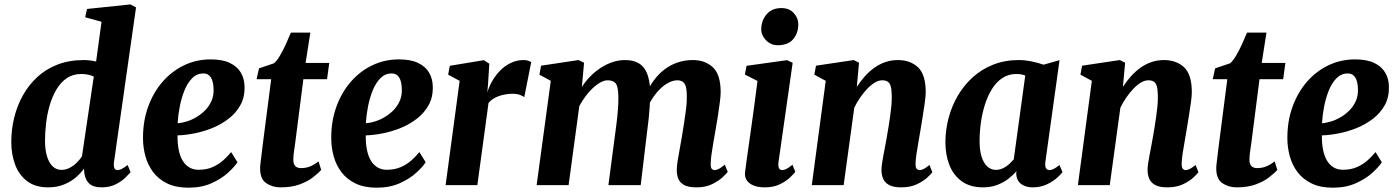

<svg xmlns="http://www.w3.org/2000/svg" viewBox="-20 -837 6320 868"><path d="M495.5 -105.5Q493 -87.5 496.8 -77.8Q500.5 -68 511.5 -68Q519 -68 529.2 -72.8Q539.5 -77.5 557 -91L570.5 -58.5Q564.5 -51.5 547.8 -34.8Q531 -18 503.8 -4Q476.5 10 439 10Q400.5 10 382 -8.5Q363.5 -27 360.5 -61L360 -75Q346 -55 323.5 -35.5Q301 -16 269.5 -3Q238 10 197.5 10Q139 10 102 -18.5Q65 -47 48 -93.8Q31 -140.5 31 -195.5Q31 -250.5 44 -304.2Q57 -358 83 -405Q109 -452 148 -488.2Q187 -524.5 239.8 -545Q292.5 -565.5 359 -565.5Q371.5 -565.5 386.2 -563.8Q401 -562 414.5 -559L439 -738.5L365 -759L373.5 -796.5L569.5 -817L595 -803.5ZM404 -491Q392 -496.5 377.8 -499.5Q363.5 -502.5 347.5 -502.5Q310 -502.5 282.5 -484Q255 -465.5 236 -433.8Q217 -402 205.2 -362.8Q193.5 -323.5 188.5 -281.2Q183.5 -239 183.5 -200Q183.5 -161 192.2 -131.2Q201 -101.5 217.8 -85.2Q234.5 -69 257.5 -69Q277 -69 294.5 -78Q312 -87 326.5 -101.2Q341 -115.5 350.5 -130Z M1053.5 -103.5Q1040 -82.5 1010.2 -55.5Q980.5 -28.5 935.8 -8.5Q891 11.5 832 11.5Q775.5 11.5 736.2 -7.5Q697 -26.5 672.8 -58.5Q648.5 -90.5 637.5 -130.5Q626.5 -170.5 626.5 -211.5Q626 -288 649.2 -353Q672.5 -418 714 -466.2Q755.5 -514.5 811.5 -541.5Q867.5 -568.5 932.5 -568.5Q985.5 -568.5 1019 -552.5Q1052.5 -536.5 1068.8 -508.8Q1085 -481 1085.5 -446.5Q1087 -398.5 1067.2 -362.5Q1047.5 -326.5 1014.2 -300.8Q981 -275 940.5 -258.5Q900 -242 858.8 -234Q817.5 -226 782.5 -225Q782 -189 787.8 -160.2Q793.5 -131.5 805.5 -111.2Q817.5 -91 835.8 -80.2Q854 -69.5 877.5 -69.5Q914 -69.5 941.5 -81.8Q969 -94 989.5 -112.5Q1010 -131 1025 -149.5ZM900 -505Q870 -505 848.8 -483.5Q827.5 -462 813.8 -427.8Q800 -393.5 792.5 -354.5Q785 -315.5 783 -280Q802 -281 824.5 -288Q847 -295 868.8 -308Q890.5 -321 908.5 -339.5Q926.5 -358 936.8 -382.2Q947 -406.5 945.5 -435.5Q944.5 -470 933 -487.5Q921.5 -505 900 -505Z M1314 -186.5Q1311.5 -170 1309.8 -157.5Q1308 -145 1307 -134.8Q1306 -124.5 1306 -115Q1306 -96 1314.8 -86.5Q1323.5 -77 1341 -77Q1363.5 -77 1382.8 -85Q1402 -93 1420 -107.5L1432 -69Q1418 -53 1393.8 -34.5Q1369.5 -16 1333.8 -3Q1298 10 1248 10Q1211 10 1183.2 -9.2Q1155.5 -28.5 1156 -76.5Q1156 -80 1156.2 -85.5Q1156.5 -91 1158 -102.2Q1159.5 -113.5 1161.8 -133.2Q1164 -153 1168 -184.5L1206 -479H1140L1151 -528L1219 -551Q1232.5 -563 1246.5 -587Q1260.5 -611 1273 -638.5Q1285.5 -666 1295 -689.5H1383L1361.5 -552.5H1468.5L1458.5 -479H1351.5Z M1904.5 -103.5Q1891 -82.5 1861.2 -55.5Q1831.5 -28.5 1786.8 -8.5Q1742 11.5 1683 11.5Q1626.5 11.5 1587.2 -7.5Q1548 -26.5 1523.8 -58.5Q1499.5 -90.5 1488.5 -130.5Q1477.5 -170.5 1477.5 -211.5Q1477 -288 1500.2 -353Q1523.5 -418 1565 -466.2Q1606.5 -514.5 1662.5 -541.5Q1718.5 -568.5 1783.5 -568.5Q1836.5 -568.5 1870 -552.5Q1903.5 -536.5 1919.8 -508.8Q1936 -481 1936.5 -446.5Q1938 -398.5 1918.2 -362.5Q1898.5 -326.5 1865.2 -300.8Q1832 -275 1791.5 -258.5Q1751 -242 1709.8 -234Q1668.5 -226 1633.5 -225Q1633 -189 1638.8 -160.2Q1644.5 -131.5 1656.5 -111.2Q1668.5 -91 1686.8 -80.2Q1705 -69.5 1728.5 -69.5Q1765 -69.5 1792.5 -81.8Q1820 -94 1840.5 -112.5Q1861 -131 1876 -149.5ZM1751 -505Q1721 -505 1699.8 -483.5Q1678.5 -462 1664.8 -427.8Q1651 -393.5 1643.5 -354.5Q1636 -315.5 1634 -280Q1653 -281 1675.5 -288Q1698 -295 1719.8 -308Q1741.5 -321 1759.5 -339.5Q1777.5 -358 1787.8 -382.2Q1798 -406.5 1796.5 -435.5Q1795.5 -470 1784 -487.5Q1772.5 -505 1751 -505Z M1994.5 0 2058 -471.5 2006 -499.5 2013.5 -539.5 2167.5 -565 2192 -549 2186.5 -458.5 2183 -419.5Q2191.5 -447 2206.8 -473Q2222 -499 2243.2 -520Q2264.5 -541 2290.8 -553.2Q2317 -565.5 2347.5 -565.5Q2360 -565.5 2368.8 -562.2Q2377.5 -559 2381.5 -556L2350 -397.5Q2346.5 -401.5 2332.8 -407.2Q2319 -413 2296.5 -413Q2280.5 -413 2264.8 -410.2Q2249 -407.5 2234.8 -402.5Q2220.5 -397.5 2208.8 -389.8Q2197 -382 2188.5 -371.5L2138 0Z M2620.5 -553.5 2610.5 -443.5Q2626 -468.5 2647.8 -490.8Q2669.5 -513 2695 -529.8Q2720.5 -546.5 2748.5 -556Q2776.5 -565.5 2805.5 -565.5Q2841.5 -565.5 2866 -552Q2890.5 -538.5 2903.8 -508.5Q2917 -478.5 2919.5 -428.5Q2919.5 -420.5 2919.5 -412Q2919.5 -403.5 2918.8 -394.2Q2918 -385 2917 -375.5L2897 -404Q2913 -442.5 2935 -472.5Q2957 -502.5 2984.2 -523.2Q3011.5 -544 3043.8 -554.8Q3076 -565.5 3112.5 -565.5Q3167.5 -565.5 3202.8 -532.8Q3238 -500 3238 -420Q3238 -403.5 3234 -372.8Q3230 -342 3224.8 -308Q3219.5 -274 3214.5 -247Q3210 -221.5 3205.2 -194Q3200.5 -166.5 3196.8 -141Q3193 -115.5 3193 -97Q3192.5 -79 3198 -73.5Q3203.5 -68 3210.5 -68Q3219.5 -68 3229.5 -73.2Q3239.5 -78.5 3256.5 -92.5L3270 -60Q3264.5 -52.5 3246.8 -35.8Q3229 -19 3199.5 -4.5Q3170 10 3129 10Q3090.5 10 3071.2 -1.5Q3052 -13 3045.8 -30.8Q3039.5 -48.5 3039.5 -67.5Q3039.5 -83 3043.2 -107.8Q3047 -132.5 3052.5 -161.2Q3058 -190 3062.5 -218Q3067 -245 3072.2 -277.8Q3077.5 -310.5 3081.5 -343.2Q3085.5 -376 3085 -404Q3084.5 -445.5 3074.2 -459.8Q3064 -474 3042.5 -474Q3023.5 -474 3002.5 -463.2Q2981.5 -452.5 2961.5 -432.2Q2941.5 -412 2924.5 -384.2Q2907.5 -356.5 2897 -322.5L2919.5 -405.5Q2919 -382.5 2917.2 -355Q2915.5 -327.5 2912.5 -299.5Q2909.5 -271.5 2906 -246.5L2876.5 0H2730.5L2759 -217Q2763 -245 2767 -277.2Q2771 -309.5 2773.5 -341.8Q2776 -374 2775.5 -401.5Q2774.5 -447 2763.2 -460.5Q2752 -474 2727 -474Q2712.5 -474 2695.5 -465Q2678.5 -456 2661 -439.8Q2643.5 -423.5 2627.5 -402.2Q2611.5 -381 2599 -357.5L2550.5 0H2406L2470 -471.5L2418.5 -499.5L2426 -540L2595.5 -565.5Z M3437 10Q3406.5 10 3385.8 1.2Q3365 -7.5 3355.2 -23.2Q3345.5 -39 3348.5 -60Q3351 -82 3355.5 -113.5Q3360 -145 3365.5 -184Q3371 -223 3377.5 -269Q3384 -315 3390.8 -366Q3397.5 -417 3404.5 -471L3347.5 -500L3355 -539.5L3538 -565L3563.5 -553L3499.5 -104.5Q3497 -86.5 3501.5 -77.2Q3506 -68 3516 -68Q3525 -68 3535.5 -73.5Q3546 -79 3562.5 -92L3575.5 -60Q3569.5 -52 3552.2 -35.2Q3535 -18.5 3506 -4.2Q3477 10 3437 10ZM3495.5 -632.5Q3464.5 -632.5 3442.2 -656Q3420 -679.5 3421.5 -709.5Q3423.5 -747.5 3447.2 -774Q3471 -800.5 3512.5 -800.5Q3548.5 -800.5 3569 -777.5Q3589.5 -754.5 3589 -726Q3588.5 -687 3565.8 -659.8Q3543 -632.5 3495.5 -632.5Z M3853.5 -444Q3870.5 -470.5 3890.2 -492.5Q3910 -514.5 3933.2 -531Q3956.5 -547.5 3983 -556.5Q4009.5 -565.5 4039 -565.5Q4095 -565.5 4130 -533Q4165 -500.5 4165 -420Q4165 -403.5 4160.8 -372.8Q4156.5 -342 4151 -308Q4145.5 -274 4141 -247Q4137 -222 4132 -194.2Q4127 -166.5 4123.2 -141Q4119.5 -115.5 4119 -97Q4119 -79 4124.5 -73.5Q4130 -68 4137 -68Q4145.5 -68 4155.5 -73Q4165.5 -78 4182 -91L4195 -58.5Q4190 -51 4172.2 -34.5Q4154.5 -18 4125 -4Q4095.5 10 4054.5 10Q4017 10 3997.8 -1.5Q3978.5 -13 3971.8 -30.8Q3965 -48.5 3965 -67.5Q3965 -79.5 3967.2 -96.2Q3969.5 -113 3973.5 -133.5Q3977.5 -154 3981.5 -175.5Q3985.5 -197 3989 -217Q3992.5 -237.5 3996.5 -261.2Q4000.5 -285 4004 -310Q4007.5 -335 4009.8 -359Q4012 -383 4011.5 -404Q4011 -432 4006.8 -447Q4002.5 -462 3993 -468Q3983.5 -474 3968.5 -474Q3952.5 -474 3935.5 -464Q3918.5 -454 3901.8 -436.8Q3885 -419.5 3869.5 -397.2Q3854 -375 3842 -350L3794 0H3650L3713 -471.5L3661.5 -499.5L3669 -540L3839.5 -565.5L3863.5 -553.5Z M4706 -105.5Q4703.5 -85 4709 -76.5Q4714.5 -68 4725 -68Q4732.5 -68 4743 -73Q4753.5 -78 4769.5 -91L4783.5 -59Q4778 -50.5 4759.5 -33.8Q4741 -17 4712.8 -3.5Q4684.5 10 4648.5 10Q4617 10 4596.5 -5.2Q4576 -20.5 4574 -50.5L4575.5 -63.5Q4560 -45 4538 -28.2Q4516 -11.5 4487.8 -0.8Q4459.5 10 4424 10Q4365.5 10 4327.8 -17.5Q4290 -45 4272 -91.2Q4254 -137.5 4254 -193.5Q4254 -249 4268.2 -303Q4282.5 -357 4310.2 -404.5Q4338 -452 4378.2 -488.2Q4418.5 -524.5 4470.8 -545Q4523 -565.5 4586 -565.5Q4614 -565.5 4645.2 -559Q4676.5 -552.5 4697.5 -544.5L4770 -565ZM4615 -495.5Q4606 -499 4595.8 -500.8Q4585.5 -502.5 4574.5 -502.5Q4539 -502.5 4511.5 -484.2Q4484 -466 4464.5 -434.5Q4445 -403 4432.5 -363.5Q4420 -324 4414.2 -281.2Q4408.5 -238.5 4408.5 -198Q4408.5 -157 4417.8 -128Q4427 -99 4443.8 -84Q4460.5 -69 4483 -69Q4495 -69 4506.2 -73Q4517.5 -77 4527.5 -83.8Q4537.5 -90.5 4546.2 -99Q4555 -107.5 4563 -116.5Z M5056.5 -444Q5073.5 -470.5 5093.2 -492.5Q5113 -514.5 5136.2 -531Q5159.5 -547.5 5186 -556.5Q5212.5 -565.5 5242 -565.5Q5298 -565.5 5333 -533Q5368 -500.5 5368 -420Q5368 -403.5 5363.8 -372.8Q5359.5 -342 5354 -308Q5348.5 -274 5344 -247Q5340 -222 5335 -194.2Q5330 -166.5 5326.2 -141Q5322.5 -115.5 5322 -97Q5322 -79 5327.5 -73.5Q5333 -68 5340 -68Q5348.5 -68 5358.5 -73Q5368.5 -78 5385 -91L5398 -58.5Q5393 -51 5375.2 -34.5Q5357.5 -18 5328 -4Q5298.5 10 5257.5 10Q5220 10 5200.8 -1.5Q5181.5 -13 5174.8 -30.8Q5168 -48.5 5168 -67.5Q5168 -79.5 5170.2 -96.2Q5172.5 -113 5176.5 -133.5Q5180.5 -154 5184.5 -175.5Q5188.5 -197 5192 -217Q5195.5 -237.5 5199.5 -261.2Q5203.5 -285 5207 -310Q5210.5 -335 5212.8 -359Q5215 -383 5214.5 -404Q5214 -432 5209.8 -447Q5205.5 -462 5196 -468Q5186.5 -474 5171.5 -474Q5155.5 -474 5138.5 -464Q5121.5 -454 5104.8 -436.8Q5088 -419.5 5072.5 -397.2Q5057 -375 5045 -350L4997 0H4853L4916 -471.5L4864.5 -499.5L4872 -540L5042.5 -565.5L5066.5 -553.5Z M5636.5 -186.5Q5634 -170 5632.2 -157.5Q5630.5 -145 5629.5 -134.8Q5628.5 -124.5 5628.5 -115Q5628.5 -96 5637.2 -86.5Q5646 -77 5663.5 -77Q5686 -77 5705.2 -85Q5724.5 -93 5742.5 -107.5L5754.5 -69Q5740.5 -53 5716.2 -34.5Q5692 -16 5656.2 -3Q5620.5 10 5570.5 10Q5533.5 10 5505.8 -9.2Q5478 -28.5 5478.5 -76.5Q5478.5 -80 5478.8 -85.5Q5479 -91 5480.5 -102.2Q5482 -113.5 5484.2 -133.2Q5486.5 -153 5490.5 -184.5L5528.5 -479H5462.5L5473.5 -528L5541.5 -551Q5555 -563 5569 -587Q5583 -611 5595.5 -638.5Q5608 -666 5617.5 -689.5H5705.5L5684 -552.5H5791L5781 -479H5674Z M6227 -103.5Q6213.5 -82.5 6183.8 -55.5Q6154 -28.5 6109.2 -8.5Q6064.5 11.5 6005.5 11.5Q5949 11.5 5909.8 -7.5Q5870.5 -26.5 5846.2 -58.5Q5822 -90.5 5811 -130.5Q5800 -170.5 5800 -211.5Q5799.5 -288 5822.8 -353Q5846 -418 5887.5 -466.2Q5929 -514.5 5985 -541.5Q6041 -568.5 6106 -568.5Q6159 -568.5 6192.5 -552.5Q6226 -536.5 6242.2 -508.8Q6258.5 -481 6259 -446.5Q6260.5 -398.5 6240.8 -362.5Q6221 -326.5 6187.8 -300.8Q6154.5 -275 6114 -258.5Q6073.5 -242 6032.2 -234Q5991 -226 5956 -225Q5955.5 -189 5961.2 -160.2Q5967 -131.5 5979 -111.2Q5991 -91 6009.2 -80.2Q6027.5 -69.5 6051 -69.5Q6087.5 -69.5 6115 -81.8Q6142.5 -94 6163 -112.5Q6183.5 -131 6198.5 -149.5ZM6073.5 -505Q6043.5 -505 6022.2 -483.5Q6001 -462 5987.2 -427.8Q5973.5 -393.5 5966 -354.5Q5958.5 -315.5 5956.5 -280Q5975.5 -281 5998 -288Q6020.5 -295 6042.2 -308Q6064 -321 6082 -339.5Q6100 -358 6110.2 -382.2Q6120.5 -406.5 6119 -435.5Q6118 -470 6106.5 -487.5Q6095 -505 6073.5 -505Z"/></svg>

Font: Merriweather 24pt ExtraBold
Style: Italic
Weight: 800
Italic angle: -7.8°
Version: Version 2.101